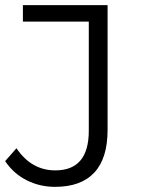

<svg xmlns="http://www.w3.org/2000/svg" viewBox="-25 -720 546 746"><path d="M-5 -94 39 -144Q97 -58 190 -58Q320 -58 320 -212V-636H64V-700H393V-215Q393 -105 341.5 -49.5Q290 6 189 6Q129 6 78 -20Q27 -46 -5 -94Z"/></svg>

Font: Montserrat-Regular
Style: Regular
Weight: 400
Version: Version 7.200